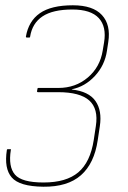

<svg xmlns="http://www.w3.org/2000/svg" viewBox="-20 -510 486 727"><path d="M144 197Q54 196 24.5 162Q-5 128 6 58Q6 55 9 55H19Q23 55 21 58Q11 121 36.5 151Q62 181 145 181Q231 181 276.5 142.5Q322 104 335 20L343 -33Q353 -98 318 -129.5Q283 -161 200 -161H123Q122 -161 121 -162Q120 -163 120 -164L122 -174Q122 -176 123 -176.5Q124 -177 125 -177H201Q266 -177 312.5 -216.5Q359 -256 369 -319L374 -349Q384 -409 354 -441.5Q324 -474 254 -474Q180 -474 141 -448Q102 -422 94 -371Q94 -370 93.5 -369Q93 -368 91 -368H81Q78 -368 78 -371Q88 -430 131 -460Q174 -490 256 -490Q332 -490 366 -453Q400 -416 390 -351L385 -318Q377 -263 339.5 -222.5Q302 -182 252 -172V-171Q316 -164 341.5 -127.5Q367 -91 358 -32L350 21Q337 109 286.5 153.5Q236 198 144 197Z"/></svg>

Font: Sofia Sans Hairline
Style: Italic
Weight: 1
Italic angle: -9°
Designer: Botio Nikoltchev, Ani Petrova
Foundry: lettersoup
Version: Version 4.102